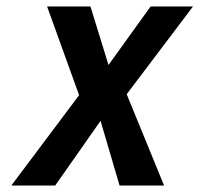

<svg xmlns="http://www.w3.org/2000/svg" viewBox="-20 -571 640 591"><path d="M223.5 -278 125 -551H258.5L314 -371L443.5 -551H574L370 -281L485 0H348L289.5 -199L150 0H15Z"/></svg>

Font: JuliaMono BoldItalic
Style: Regular
Weight: 700
Italic angle: -9°
Monospace: yes
Designer: cormullion
Foundry: corm
Version: Version 0.049; ttfautohint (v1.8.4)